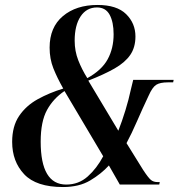

<svg xmlns="http://www.w3.org/2000/svg" viewBox="-20 -744 724 774"><path d="M234 10Q126 10 77.5 -41.5Q29 -93 29 -172Q29 -235 57 -276.5Q85 -318 132 -344Q179 -370 235 -387Q210 -431 195 -469Q180 -507 180 -552Q180 -634 233.5 -679Q287 -724 373 -724Q451 -724 488.5 -687Q526 -650 526 -597Q526 -553 505 -522.5Q484 -492 442 -468Q400 -444 336 -419L457 -217Q472 -255 485.5 -299Q499 -343 507 -381L517 -422H680L678 -412H657Q625 -412 609.5 -402Q594 -392 579 -358Q553 -303 532 -254.5Q511 -206 490 -167L557 -59Q578 -27 588.5 -18.5Q599 -10 615 -10H624L622 0H463L419 -77Q388 -43 343.5 -16.5Q299 10 234 10ZM332 -429Q390 -461 414 -505Q438 -549 438 -606Q438 -655 422 -684.5Q406 -714 371 -714Q329 -714 305 -678Q281 -642 281 -580Q281 -538 295.5 -501Q310 -464 332 -429ZM247 0Q297 0 333.5 -32.5Q370 -65 396 -114L240 -377Q195 -347 169.5 -300.5Q144 -254 144 -173Q144 0 247 0Z"/></svg>

Font: Noto Serif Display Condensed SemiBold
Style: Italic
Weight: 600
Width: 3
Italic angle: -12°
Designer: Monotype Design Team
Foundry: Monotype Imaging Inc.
Version: Version 2.009